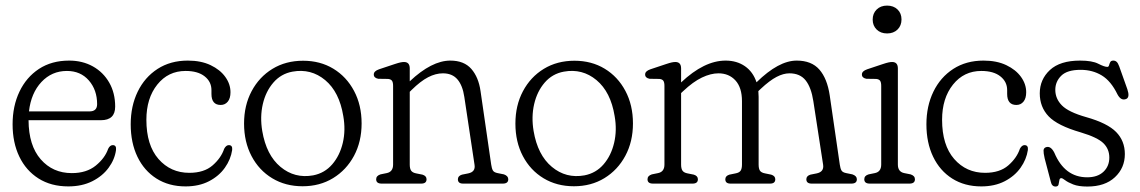

<svg xmlns="http://www.w3.org/2000/svg" viewBox="-20 -656 4072 686"><path d="M391.5 -275Q391.5 -226.5 340.5 -226.5H82Q82.5 -136 125.5 -86.8Q168.5 -37.5 236.5 -37.5Q289 -37.5 322 -64.2Q355 -91 366.5 -124.5Q373 -137.5 383 -137.5Q396.5 -137.5 394.5 -120Q390 -86.5 368.2 -56.8Q346.5 -27 309.8 -8.5Q273 10 224 10Q162.5 10 117.8 -18.2Q73 -46.5 49 -96.5Q25 -146.5 25 -212Q25 -277 49.5 -328.5Q74 -380 119.2 -409.8Q164.5 -439.5 227 -439.5Q274.5 -439.5 311.8 -418.8Q349 -398 370.2 -361Q391.5 -324 391.5 -275ZM219 -402.5Q165 -402.5 128 -363Q91 -323.5 83.5 -258H300Q327 -258 327 -284Q327 -334.5 297.5 -368.5Q268 -402.5 219 -402.5Z M803.5 -326.5Q803.5 -304.5 793.8 -292.8Q784 -281 768.5 -281Q735.5 -281 735.5 -320.5V-334Q735.5 -364 711.2 -383.2Q687 -402.5 643 -402.5Q581 -402.5 542 -353.8Q503 -305 503 -228Q503 -137.5 546.2 -88Q589.5 -38.5 656.5 -38.5Q709 -38.5 739.5 -65Q770 -91.5 781 -124.5Q788 -137.5 797.5 -137.5Q811.5 -137.5 809.5 -120Q804.5 -86.5 783.5 -56.8Q762.5 -27 726.8 -8.5Q691 10 643 10Q583.5 10 539.2 -18Q495 -46 471 -96Q447 -146 447 -212Q447 -277 472 -328.5Q497 -380 543 -409.8Q589 -439.5 651 -439.5Q698.5 -439.5 732.5 -423.2Q766.5 -407 785 -381.2Q803.5 -355.5 803.5 -326.5Z M1063 -439Q1124 -439 1171 -410.5Q1218 -382 1245 -331.2Q1272 -280.5 1272 -215Q1272 -150 1244.8 -99.2Q1217.5 -48.5 1170 -19.5Q1122.5 9.5 1061 9.5Q1000 9.5 952.8 -19Q905.5 -47.5 878.8 -98.2Q852 -149 852 -214.5Q852 -279.5 879 -330.2Q906 -381 953.5 -410Q1001 -439 1063 -439ZM1099 -29.5Q1140 -37.5 1167 -68.8Q1194 -100 1204.8 -145.5Q1215.5 -191 1206.5 -241.5Q1192.5 -327.5 1141.8 -369.8Q1091 -412 1025 -400Q984 -392.5 956.8 -361Q929.5 -329.5 919 -284Q908.5 -238.5 917 -188Q931.5 -102 982.2 -59.8Q1033 -17.5 1099 -29.5Z M1444 -411.5V-365.5Q1522.5 -439.5 1589 -439.5Q1638 -439.5 1664 -409.8Q1690 -380 1697 -330L1735 -68Q1737 -54 1741 -47Q1745 -40 1758 -37.5L1780.5 -33Q1796 -27.5 1796 -15.5Q1796 0 1776.5 0H1634.5Q1616 0 1616 -15.5Q1616 -27.5 1630.5 -32L1653 -36.5Q1679.5 -42 1675.5 -67L1639 -309.5Q1633 -350.5 1614.5 -372.2Q1596 -394 1562.5 -394Q1536.5 -394 1509.5 -380Q1482.5 -366 1450.5 -334.5L1444 -328V-68Q1444 -53.5 1449 -46.2Q1454 -39 1467 -36.5L1489.5 -32Q1504 -27.5 1504 -15.5Q1504 0 1485 0H1343.5Q1324 0 1324 -15.5Q1324 -28 1339.5 -33L1361.5 -37.5Q1384.5 -42 1384.5 -68V-349Q1384.5 -362 1380.5 -367.5Q1376.5 -373 1366.5 -374L1331.5 -374.5Q1315.5 -377.5 1315.5 -390Q1315.5 -402 1334.5 -408.5L1390 -427Q1403.5 -431.5 1410.8 -433Q1418 -434.5 1423.5 -434.5Q1444 -434.5 1444 -411.5Z M2032.5 -439Q2093.5 -439 2140.5 -410.5Q2187.5 -382 2214.5 -331.2Q2241.5 -280.5 2241.5 -215Q2241.5 -150 2214.2 -99.2Q2187 -48.5 2139.5 -19.5Q2092 9.5 2030.5 9.5Q1969.5 9.5 1922.2 -19Q1875 -47.5 1848.2 -98.2Q1821.5 -149 1821.5 -214.5Q1821.5 -279.5 1848.5 -330.2Q1875.5 -381 1923 -410Q1970.5 -439 2032.5 -439ZM2068.5 -29.5Q2109.5 -37.5 2136.5 -68.8Q2163.5 -100 2174.2 -145.5Q2185 -191 2176 -241.5Q2162 -327.5 2111.2 -369.8Q2060.5 -412 1994.5 -400Q1953.5 -392.5 1926.2 -361Q1899 -329.5 1888.5 -284Q1878 -238.5 1886.5 -188Q1901 -102 1951.8 -59.8Q2002.5 -17.5 2068.5 -29.5Z M2413.5 -411.5V-361.5Q2496 -439.5 2572.5 -439.5Q2612.5 -439.5 2641.5 -419.5Q2670.5 -399.5 2683 -362Q2762 -439.5 2826.5 -439.5Q2879.5 -439.5 2907.5 -407.5Q2935.5 -375.5 2944.5 -315.5L2980.5 -68Q2982.5 -54 2986.5 -47Q2990.5 -40 3003.5 -37.5L3025.5 -33Q3041.5 -27.5 3041.5 -15.5Q3041.5 0 3022 0H2880Q2861 0 2861 -15.5Q2861 -27.5 2875.5 -32L2898 -36.5Q2924.5 -42 2921 -67L2886 -294.5Q2878.5 -343.5 2858.5 -368.8Q2838.5 -394 2800.5 -394Q2779 -394 2754.5 -381.2Q2730 -368.5 2698 -338.5L2689.5 -330.5Q2690.5 -320.5 2690.5 -310V-68Q2690.5 -53.5 2695.2 -46.2Q2700 -39 2713.5 -36.5L2735.5 -32Q2750 -27.5 2750 -15.5Q2750 0 2731.5 0H2590Q2571.5 0 2571.5 -15.5Q2571.5 -27.5 2586 -32L2608 -36.5Q2621.5 -39 2626.2 -46.2Q2631 -53.5 2631 -68V-294.5Q2631 -343 2607.8 -368.5Q2584.5 -394 2547 -394Q2519.5 -394 2488 -379Q2456.5 -364 2421 -330.5L2413.5 -323.5V-68Q2413.5 -53.5 2418.5 -46.2Q2423.5 -39 2436.5 -36.5L2459 -32Q2473.5 -27.5 2473.5 -15.5Q2473.5 0 2454.5 0H2313Q2293.5 0 2293.5 -15.5Q2293.5 -28 2309 -33L2331 -37.5Q2354 -42 2354 -68V-349Q2354 -362 2350 -367.5Q2346 -373 2336 -374L2301 -374.5Q2285 -377.5 2285 -390Q2285 -402 2304 -408.5L2359.5 -427Q2373 -431.5 2380.2 -433Q2387.5 -434.5 2393 -434.5Q2413.5 -434.5 2413.5 -411.5Z M3149.5 -536.5Q3126.5 -536.5 3112.2 -550.5Q3098 -564.5 3098 -586Q3098 -608 3112.2 -622Q3126.5 -636 3149.5 -636Q3172.5 -636 3186.8 -622.2Q3201 -608.5 3201 -586.5Q3201 -564.5 3186.8 -550.5Q3172.5 -536.5 3149.5 -536.5ZM3188 -411.5V-68Q3188 -42 3211 -37.5L3233.5 -33Q3249 -28 3249 -15.5Q3249 0 3229.5 0H3087.5Q3068 0 3068 -15.5Q3068 -28.5 3083.5 -33L3105.5 -37.5Q3128.5 -42 3128.5 -68V-349Q3128.5 -362 3124.5 -367.5Q3120.5 -373 3110.5 -374L3075.5 -374.5Q3059.5 -377.5 3059.5 -390Q3059.5 -402 3078.5 -408.5L3134 -427Q3147.5 -431.5 3154.8 -433Q3162 -434.5 3167.5 -434.5Q3188 -434.5 3188 -411.5Z M3646.5 -326.5Q3646.5 -304.5 3636.8 -292.8Q3627 -281 3611.5 -281Q3578.5 -281 3578.5 -320.5V-334Q3578.5 -364 3554.2 -383.2Q3530 -402.5 3486 -402.5Q3424 -402.5 3385 -353.8Q3346 -305 3346 -228Q3346 -137.5 3389.2 -88Q3432.5 -38.5 3499.5 -38.5Q3552 -38.5 3582.5 -65Q3613 -91.5 3624 -124.5Q3631 -137.5 3640.5 -137.5Q3654.5 -137.5 3652.5 -120Q3647.5 -86.5 3626.5 -56.8Q3605.5 -27 3569.8 -8.5Q3534 10 3486 10Q3426.5 10 3382.2 -18Q3338 -46 3314 -96Q3290 -146 3290 -212Q3290 -277 3315 -328.5Q3340 -380 3386 -409.8Q3432 -439.5 3494 -439.5Q3541.5 -439.5 3575.5 -423.2Q3609.5 -407 3628 -381.2Q3646.5 -355.5 3646.5 -326.5Z M3864.5 -22.5Q3901.5 -22.5 3922.5 -42.2Q3943.5 -62 3943.5 -93Q3943.5 -123.5 3922.5 -144.2Q3901.5 -165 3841.5 -183Q3758.5 -207 3726.8 -240.2Q3695 -273.5 3695 -322.5Q3695 -372 3731.2 -405.8Q3767.5 -439.5 3839 -439.5Q3882.5 -439.5 3904.2 -428.2Q3926 -417 3936.5 -417Q3941 -417 3942.5 -422.8Q3944 -428.5 3946.8 -434Q3949.5 -439.5 3958 -439.5Q3964.5 -439.5 3969.5 -435.2Q3974.5 -431 3979 -418.5L4008 -337Q4017.5 -308.5 4004 -302.5Q3985.5 -294.5 3972.5 -319Q3949.5 -366.5 3916.5 -386.5Q3883.5 -406.5 3841 -406.5Q3793 -406.5 3771.8 -385.5Q3750.5 -364.5 3750.5 -335Q3750.5 -303.5 3774 -279.5Q3797.5 -255.5 3861 -237.5Q3937 -216 3968 -184.2Q3999 -152.5 3999 -105.5Q3999 -56 3963.5 -22.8Q3928 10.5 3865 10.5Q3833.5 10.5 3814.5 3Q3795.5 -4.5 3785.8 -12Q3776 -19.5 3772 -19.5Q3766 -19.5 3765 -12Q3764 -4.5 3762.2 3Q3760.5 10.5 3751.5 10.5Q3738 10.5 3734.5 -6.5L3712.5 -90Q3708 -110 3708.5 -118.5Q3709 -127 3717 -130Q3734 -136 3747 -110.5Q3784 -22.5 3864.5 -22.5Z"/></svg>

Font: Fraunces 144pt S100 Light
Style: Regular
Weight: 300
Version: Version 1.000; ttfautohint (v1.8.3)